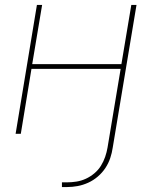

<svg xmlns="http://www.w3.org/2000/svg" viewBox="-20 -540 640 775"><path d="M230 215V196H251Q269 196 288.5 193Q308 190 326.5 181.5Q345 173 361 159.5Q377 146 387.5 129Q398 112 404.5 93Q411 74 414 56L467 -262H107L64 0H43L129 -520H150L110 -281H470L510 -520H531L435 56Q432 77 425 98Q418 119 405.5 138Q393 157 375 172.5Q357 188 336 197.5Q315 207 293.5 211Q272 215 251 215Z"/></svg>

Font: Iosevka Thin Extended
Style: Italic
Weight: 100
Width: 7
Italic angle: -9°
Monospace: yes
Designer: Belleve Invis
Foundry: Belleve Invis
Version: Version 32.5.0; ttfautohint (v1.8.4)